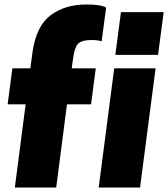

<svg xmlns="http://www.w3.org/2000/svg" viewBox="-20 -834 748 854"><path d="M230 0H46L94 -370H14L35 -530H115L125 -605Q142 -719 205.5 -766.5Q269 -814 365 -814Q430 -814 452 -800L432 -650Q416 -656 387 -656Q334 -656 321 -631Q312 -614 308 -591.5Q304 -569 299 -530H406L385 -370H278ZM603 0H419L488 -530H672ZM683 -590H493L518 -780H708Z"/></svg>

Font: Tanohe Sans ExtraBold
Style: Italic
Weight: 800
Designer: Village Type and Design LLC & Cristiano Sobral
Foundry: Cooper Hewitt Smithsonian Design Museum
Version: Version 1.00;September 29, 2021;FontCreator 13.0.0.2655 64-b